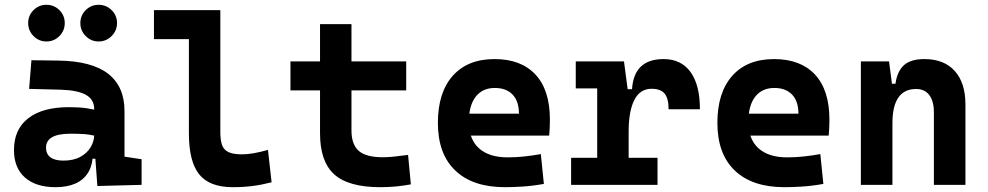

<svg xmlns="http://www.w3.org/2000/svg" viewBox="-20 -775 4142 805"><path d="M388.2 4.9 377 -148.4 375 -215.8V-316.9Q375 -358.4 339.6 -377.7Q304.2 -397 234.4 -398.9L102.1 -402.3L111.8 -522.5L224.6 -521Q365.2 -519 433.6 -465.6Q502 -412.1 502 -309.6V-118.2L573.7 -107.4V0ZM212.9 9.8Q130.4 9.8 84.5 -30.8Q38.6 -71.3 38.6 -146Q38.6 -232.9 98.6 -279.3Q158.7 -325.7 269 -325.7Q311.5 -325.7 342.5 -321.3Q373.5 -316.9 405.3 -307.6L383.8 -204.6Q352.5 -211.9 327.6 -213.1Q302.7 -214.4 275.4 -214.4Q172.9 -214.4 172.9 -155.8Q172.9 -129.4 191.4 -115.5Q210 -101.6 245.6 -101.6Q288.6 -101.6 317.4 -117.7Q346.2 -133.8 360.6 -158.7Q375 -183.6 375 -210V-242.2L393.6 -109.4H352.1L369.1 -125Q367.7 -80.1 348.6 -50Q329.6 -20 295.2 -5.1Q260.7 9.8 212.9 9.8ZM393.3 -601.1Q362 -601.1 339.4 -623.8Q316.9 -646.6 316.9 -678.2Q316.9 -710.4 339.4 -732.7Q362 -754.9 393.3 -754.9Q425.3 -754.9 448 -732.6Q470.7 -710.3 470.7 -678.2Q470.7 -646.6 448 -623.8Q425.3 -601.1 393.3 -601.1ZM174.6 -601.1Q143.1 -601.1 120.6 -623.8Q98.1 -646.6 98.1 -678.2Q98.1 -710.4 120.7 -732.7Q143.2 -754.9 174.6 -754.9Q206.5 -754.9 229 -732.6Q251.5 -710.3 251.5 -678.2Q251.5 -646.6 229.1 -623.8Q206.7 -601.1 174.6 -601.1Z M956.1 9.8Q858.4 9.8 815.2 -43.9Q772 -97.7 772 -215.8V-732.4H903.8V-220.7Q903.8 -188.5 910.6 -168Q917.5 -147.5 937 -137.7Q956.5 -127.9 995.1 -127.9Q1038.1 -127.9 1103.5 -146.5L1118.7 -10.7Q1077.1 0 1038.6 4.9Q1000 9.8 956.1 9.8ZM625.5 -610.8V-732.4H780.8V-610.8Z M1574.7 9.8Q1441 9.8 1381.4 -43.9Q1321.8 -97.7 1321.8 -215.8V-283.2H1453.6V-228.5Q1453.6 -169.3 1484.1 -142.5Q1514.6 -115.7 1584.5 -115.7Q1606.9 -115.7 1632.5 -118.4Q1658.1 -121.1 1690.9 -125.5L1702.6 -2Q1670.4 3.9 1639.8 6.8Q1609.2 9.8 1574.7 9.8ZM1321.8 -252.4V-673.8H1453.6V-252.4ZM1197.8 -396V-517.6H1683.1V-396Z M2096.7 9.8Q1962.3 9.8 1889.1 -59.8Q1815.9 -129.4 1815.9 -259.8Q1815.9 -386.7 1878.1 -457Q1940.3 -527.3 2053.7 -527.3Q2164.5 -527.3 2225.1 -462.4Q2285.6 -397.4 2285.6 -273.4Q2285.6 -238.3 2282.6 -206.5H1902.8V-298.3H2155.8Q2155.8 -350.5 2129.2 -378.4Q2102.5 -406.2 2054.7 -406.2Q2002.9 -406.2 1974.4 -369.4Q1945.8 -332.5 1945.8 -264.6Q1945.8 -191.5 1988.1 -153.4Q2030.4 -115.2 2108.4 -115.2Q2143.6 -115.2 2177.8 -118.9Q2211.9 -122.6 2247.6 -128.9L2260.3 -3.9Q2210.7 4.9 2169.5 7.3Q2128.3 9.8 2096.7 9.8Z M2615.7 -222.7 2585.4 -400.9H2629.9Q2637.7 -527.3 2762.2 -527.3Q2835.9 -527.3 2875.2 -473.1Q2914.6 -418.9 2914.6 -316.9H2783.2Q2783.2 -362.6 2766.4 -382.7Q2749.5 -402.8 2711.9 -402.8Q2663.5 -402.8 2639.6 -356Q2615.7 -309.1 2615.7 -222.7ZM2374.5 0V-113.3H2736.8V0ZM2483.9 0V-517.6H2596.2L2615.7 -369.1V0ZM2394 -404.3V-517.6H2589.4L2599.1 -404.3Z M3268.6 9.8Q3134.1 9.8 3061 -59.8Q2987.8 -129.4 2987.8 -259.8Q2987.8 -386.7 3050 -457Q3112.2 -527.3 3225.6 -527.3Q3336.4 -527.3 3397 -462.4Q3457.5 -397.4 3457.5 -273.4Q3457.5 -238.3 3454.5 -206.5H3074.7V-298.3H3327.6Q3327.6 -350.5 3301 -378.4Q3274.4 -406.2 3226.6 -406.2Q3174.8 -406.2 3146.2 -369.4Q3117.7 -332.5 3117.7 -264.6Q3117.7 -191.5 3160 -153.4Q3202.3 -115.2 3280.3 -115.2Q3315.5 -115.2 3349.6 -118.9Q3383.8 -122.6 3419.4 -128.9L3432.1 -3.9Q3382.5 4.9 3341.4 7.3Q3300.2 9.8 3268.6 9.8Z M3895.5 0V-304.2Q3895.5 -351.1 3876.2 -376.5Q3856.9 -401.9 3821.1 -401.9Q3721.7 -401.9 3721.7 -258.3L3691.4 -423.8H3734.4Q3741.7 -476.1 3770 -501.7Q3798.3 -527.3 3856 -527.3Q3938 -527.3 3982.9 -477.5Q4027.8 -427.7 4027.8 -336.9V0ZM3589.4 0V-517.6H3707.5L3721.7 -408.2V0Z"/></svg>

Font: Cascadia Mono PL
Style: Regular
Weight: 400
Monospace: yes
Designer: Aaron Bell
Foundry: Saja Typeworks
Version: Version 2102.003